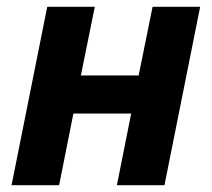

<svg xmlns="http://www.w3.org/2000/svg" viewBox="-20 -545 623 565"><path d="M14 0H154L196 -211H366L324 0H464L569 -525H429L388 -323H218L259 -525H119Z"/></svg>

Font: LVC Sans
Style: Bold Italic
Weight: 700
Italic angle: -11.31°
Designer: Mike Abbink, Paul van der Laan, Pieter van Rosmalen
Foundry: Bold Monday
Version: Version 3.0